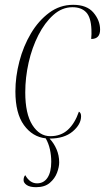

<svg xmlns="http://www.w3.org/2000/svg" viewBox="-20 -566 436 798"><path d="M130 212Q104 212 91 203Q78 194 78 183Q78 169 85 162Q104 196 134 196Q162 196 177.5 172.5Q193 149 193 106Q193 80 187.5 55Q182 30 170 9Q115 3 79.5 -46Q44 -95 44 -186Q44 -247 60.5 -310.5Q77 -374 108.5 -427Q140 -480 184.5 -513Q229 -546 284 -546Q341 -546 368.5 -513.5Q396 -481 396 -443Q396 -404 359 -404Q361 -425 360 -443Q358 -494 338 -515Q318 -536 281 -536Q238 -536 202 -504Q166 -472 139.5 -420Q113 -368 99 -306Q85 -244 85 -182Q85 -93 114.5 -46.5Q144 0 189 0Q233 0 262 -26.5Q291 -53 308 -102Q317 -97 317 -83Q317 -49 282 -19.5Q247 10 186 10Q204 29 215 54.5Q226 80 226 109Q226 128 217 152Q208 176 187 194Q166 212 130 212Z"/></svg>

Font: Noto Serif Display Condensed ExtraLight
Style: Italic
Weight: 200
Width: 3
Italic angle: -12°
Designer: Monotype Design Team
Foundry: Monotype Imaging Inc.
Version: Version 2.009